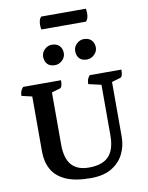

<svg xmlns="http://www.w3.org/2000/svg" viewBox="-111 -1144 948 1234"><g transform="rotate(-10 362.5 -527.0)"><path d="M380 12Q278 12 216.5 -16Q155 -44 127.5 -94Q100 -144 100 -211V-570L32 -586Q32 -603 36.5 -615.5Q41 -628 53 -641H300Q300 -595 284 -590L229 -574V-235Q229 -143 267 -100Q305 -57 380 -57Q468 -57 509.5 -100.5Q551 -144 551 -237V-567L468 -586Q468 -603 472 -615.5Q476 -628 487 -641H694Q694 -595 678 -590L621 -573V-214Q621 -154 595 -102.5Q569 -51 516 -19.5Q463 12 380 12ZM489 -743Q455 -743 438.5 -761.5Q422 -780 422 -809Q422 -837 443 -856.5Q464 -876 489 -876Q522 -876 539.5 -857.5Q557 -839 557 -809Q557 -783 535.5 -763Q514 -743 489 -743ZM280 -743Q246 -743 229.5 -761.5Q213 -780 213 -809Q213 -837 234 -856.5Q255 -876 280 -876Q313 -876 330.5 -857.5Q348 -839 348 -809Q348 -783 327 -763Q306 -743 280 -743ZM523 -984H233Q229 -993 229 -1013Q229 -1051 246 -1066H537Q538 -1061 539 -1053Q540 -1045 540 -1036Q540 -999 523 -984Z"/></g></svg>

Font: Petrona
Style: Bold
Weight: 700
Designer: Ringo R. Seeber
Foundry: Ringo R. Seeber
Version: Version 2.001; ttfautohint (v1.8.3)